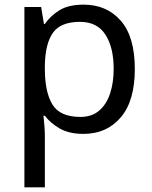

<svg xmlns="http://www.w3.org/2000/svg" viewBox="-20 -566 655 826"><path d="M340 -546Q439 -546 499.5 -477Q560 -408 560 -269Q560 -132 499.5 -61Q439 10 339 10Q277 10 236.5 -13.5Q196 -37 173 -68H167Q169 -51 171 -25Q173 1 173 20V240H85V-536H157L169 -463H173Q197 -498 236 -522Q275 -546 340 -546ZM324 -472Q242 -472 208.5 -426Q175 -380 173 -286V-269Q173 -170 205.5 -116.5Q238 -63 326 -63Q375 -63 406.5 -90Q438 -117 453.5 -163.5Q469 -210 469 -270Q469 -362 433.5 -417Q398 -472 324 -472Z"/></svg>

Font: Noto Sans Gunjala Gondi
Style: Regular
Weight: 400
Designer: Ek Type
Foundry: Ek Type
Version: Version 1.004